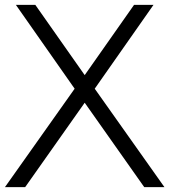

<svg xmlns="http://www.w3.org/2000/svg" viewBox="-33 -770 696 790"><path d="M-12.7 0 274.1 -405 32.3 -750H112.3L315.5 -460.9L518.6 -750H598.6L356.8 -405L643.6 0H560.5L315.5 -347.3L70.5 0Z"/></svg>

Font: Spartan
Style: Regular
Weight: 400
Designer: Matt Bailey, Mirko Velimirovic
Foundry: Matt Bailey
Version: Version 1.005